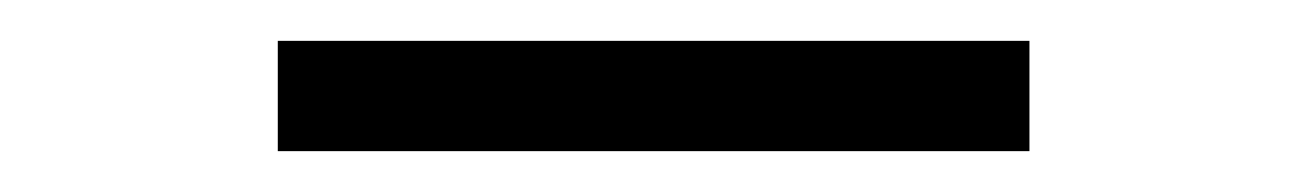

<svg xmlns="http://www.w3.org/2000/svg" viewBox="-20 -447 640 94"><path d="M116 -373V-427H484V-373Z"/></svg>

Font: Victor Mono Thin ExtraLight
Style: Regular
Weight: 250
Monospace: yes
Version: Version 1.561;gftools[0.9.30]